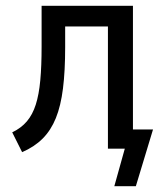

<svg xmlns="http://www.w3.org/2000/svg" viewBox="-20 -511 578 660"><path d="M373 129 409 0H356V-66H506L447 129ZM56 12 22 -56Q53 -71 72.5 -94Q92 -117 103 -151.5Q114 -186 118.5 -235Q123 -284 123 -351V-491H437V0H351V-420H204V-349Q204 -267 196.5 -207Q189 -147 172 -105Q155 -63 126.5 -34.5Q98 -6 56 12Z"/></svg>

Font: Nunito Sans 10pt Condensed Medium
Style: Regular
Weight: 500
Width: 3
Designer: Vernon Adams
Foundry: Vernon Adams
Version: Version 3.101;gftools[0.9.27]